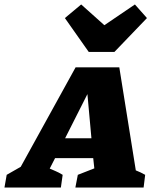

<svg xmlns="http://www.w3.org/2000/svg" viewBox="-87 -841 692 861"><path d="M522 -77Q534 -72 544 -67.5Q554 -63 564 -57L557 0H251L262 -57L336 -86L331 -132H160L136 -85Q151 -78 162.5 -73.5Q174 -69 194 -57L186 0H-67L-57 -57L6 -93L252 -539H448ZM205 -221H323L305 -419ZM311 -608 204 -760 277 -821 381 -728 518 -821 572 -760 426 -608Z"/></svg>

Font: Piazzolla SC ExtraBold
Style: Italic
Weight: 800
Italic angle: -11.3°
Designer: Juan Pablo del Peral
Foundry: Huerta Tipografica
Version: Version 1.330